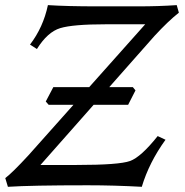

<svg xmlns="http://www.w3.org/2000/svg" viewBox="-35 -718 717 743"><path d="M513.7 4.9Q406.7 -1 304.7 -1Q85.4 -1 -4.4 4.9L-14.6 -28.8Q13.2 -49.8 75.7 -117.7L526.9 -624H373.5Q247.1 -624 198 -609.1Q148.9 -594.2 107.9 -528.3L81.1 -545.4Q132.3 -612.3 150.4 -698.2Q225.1 -693.4 339.8 -693.4H501.5Q578.6 -693.4 648.9 -698.2L657.2 -668.9Q616.2 -636.7 563 -579.1L121.6 -79.6H261.7Q425.8 -79.6 468.3 -95Q510.7 -110.4 575.2 -191.4L605.5 -177.2Q542 -89.4 513.7 4.9ZM460.9 -312.5H153.3L142.1 -325.2L171.4 -380.9H479L489.3 -368.2Z"/></svg>

Font: Kelvinch
Style: Italic
Weight: 400
Italic angle: -10°
Designer: Paul James Miller
Foundry: High-Logic / Made with FontCreator
Version: Version 3.40;July 22, 2017;FontCreator 11.0.0.2388 64-bit